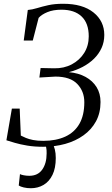

<svg xmlns="http://www.w3.org/2000/svg" viewBox="-20 -771 596 1019"><path d="M208.5 8Q163 8 125.2 1.8Q87.5 -4.5 59.2 -12.8Q31 -21 14 -26.5L43 -194.5H84.5L90.5 -51.5Q102 -45.5 117.5 -39Q133 -32.5 155.5 -28Q178 -23.5 210 -23.5Q277.5 -23.5 326.5 -46Q375.5 -68.5 401.5 -114Q427.5 -159.5 427.5 -228.5Q427.5 -286.5 390 -325.5Q352.5 -364.5 274 -364.5L189 -359.5L195.5 -410L267 -408.5Q319.5 -407.5 361 -429.5Q402.5 -451.5 426.8 -490Q451 -528.5 451 -578Q451 -647.5 413.2 -683.5Q375.5 -719.5 306 -719.5Q262.5 -719.5 231.2 -706.5Q200 -693.5 185 -676L154 -556H106L127.5 -718Q151 -720 177 -728Q203 -736 236.5 -743.5Q270 -751 315 -751Q418.5 -751 476 -705Q533.5 -659 533.5 -585.5Q533.5 -548 519 -516.2Q504.5 -484.5 478.8 -459.2Q453 -434 418.8 -416Q384.5 -398 345.5 -388Q396.5 -383.5 434.2 -362.8Q472 -342 492.8 -308.2Q513.5 -274.5 513.5 -229.5Q513.5 -171.5 489.5 -127.2Q465.5 -83 423.2 -52.8Q381 -22.5 326 -7.2Q271 8 208.5 8ZM237.5 -12.5 258.5 -10.5Q266 2.5 271 22Q276 41.5 276 67.5Q276 121.5 258.5 157.2Q241 193 211 210.5Q181 228 143.5 228Q124 228 106 223.8Q88 219.5 79.5 213.5L86 153Q92 156.5 106 159.2Q120 162 135.5 162Q181 162 204.2 129Q227.5 96 227.5 43Q228 25 225.2 12.2Q222.5 -0.5 218.5 -10.5Z"/></svg>

Font: Merriweather 120pt Light
Style: Italic
Weight: 300
Italic angle: -7.8°
Version: Version 2.101